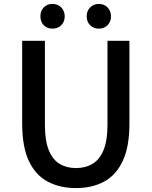

<svg xmlns="http://www.w3.org/2000/svg" viewBox="-20 -945 773 979"><path d="M367 14Q286 14 224 -18.5Q162 -51 127.5 -123.5Q93 -196 93 -316V-737H209V-309Q209 -226 229.5 -177.5Q250 -129 285.5 -108.5Q321 -88 367 -88Q414 -88 450 -108.5Q486 -129 507 -177.5Q528 -226 528 -309V-737H640V-316Q640 -196 605.5 -123.5Q571 -51 510 -18.5Q449 14 367 14ZM247 -799Q220 -799 203 -816.5Q186 -834 186 -862Q186 -889 203 -907Q220 -925 247 -925Q275 -925 292.5 -907Q310 -889 310 -862Q310 -834 292.5 -816.5Q275 -799 247 -799ZM484 -799Q457 -799 439.5 -816.5Q422 -834 422 -862Q422 -889 439.5 -907Q457 -925 484 -925Q511 -925 528.5 -907Q546 -889 546 -862Q546 -834 528.5 -816.5Q511 -799 484 -799Z"/></svg>

Font: Source Han Sans TC Medium
Style: Regular
Weight: 500
Designer: Ryoko NISHIZUKA Ë•øÂ°öÊ∂ºÂ≠ê (kana, bopomofo & ideographs); Paul D. Hunt (Latin, Greek & Cyrillic); Sandoll Communicatio
Foundry: Adobe
Version: Version 2.004;hotconv 1.0.118;makeotfexe 2.5.65603